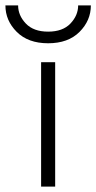

<svg xmlns="http://www.w3.org/2000/svg" viewBox="-62 -690 356 710"><path d="M-42 -670H5Q5 -633 33.5 -603Q62 -573 116 -573Q170 -573 198.5 -603Q227 -633 227 -670H274Q274 -614 232 -572Q190 -530 116 -530Q42 -530 0 -572Q-42 -614 -42 -670ZM90 -460H142V0H90Z"/></svg>

Font: Renner* Light
Style: Light
Weight: 300
Version: Version 003.000 ; ttfautohint (v0.97) -l 8 -r 50 -G 200 -x 1